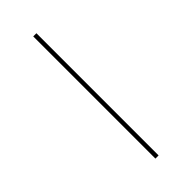

<svg xmlns="http://www.w3.org/2000/svg" viewBox="-309 -887 1109 1109"><g transform="rotate(-45 245.0 -333.0)"><path d="M232 -832H258V166H232Z"/></g></svg>

Font: Noto Sans Devanagari UI SemiCondensed Thin
Style: Regular
Weight: 100
Width: 4
Designer: Jelle Bosma - Monotype Design Team
Foundry: Monotype Imaging Inc.
Version: Version 2.004